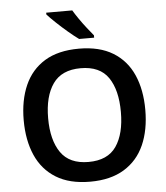

<svg xmlns="http://www.w3.org/2000/svg" viewBox="-61 -992 913 1057"><g transform="rotate(-5 395.0 -464.0)"><path d="M731 -358Q731 -247 694.5 -164.5Q658 -82 583 -36Q508 10 395 10Q281 10 206.5 -36Q132 -82 95.5 -165Q59 -248 59 -359Q59 -469 95.5 -551.5Q132 -634 206.5 -679.5Q281 -725 396 -725Q509 -725 583.5 -679.5Q658 -634 694.5 -551.5Q731 -469 731 -358ZM194 -358Q194 -237 242 -168Q290 -99 395 -99Q501 -99 548.5 -168Q596 -237 596 -358Q596 -479 549 -548Q502 -617 396 -617Q291 -617 242.5 -548Q194 -479 194 -358ZM378 -938Q391 -916 410 -888.5Q429 -861 449.5 -835Q470 -809 485 -791V-778H402Q377 -796 344 -824Q311 -852 280.5 -881Q250 -910 234 -928V-938Z"/></g></svg>

Font: Noto Sans Malayalam SemiBold
Style: Regular
Weight: 600
Designer: Jelle Bosma - Monotype Design Team
Foundry: Monotype Imaging Inc.
Version: Version 2.104; ttfautohint (v1.8.4.7-5d5b)